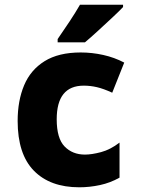

<svg xmlns="http://www.w3.org/2000/svg" viewBox="-20 -786 603 816"><path d="M317 10Q193 10 124 -60.5Q55 -131 55 -272Q55 -358 82.5 -423.5Q110 -489 169.5 -526Q229 -563 323 -563Q371 -563 418.5 -552.5Q466 -542 508 -520L457 -392Q420 -409 392 -415.5Q364 -422 336 -422Q221 -422 221 -279Q221 -198 254.5 -163.5Q288 -129 341 -129Q370 -129 409.5 -139.5Q449 -150 488 -180V-31Q449 -9 405 0.5Q361 10 317 10ZM225 -620Q250 -656 275.5 -694.5Q301 -733 320 -766H503V-756Q486 -738 457 -711Q428 -684 397 -655.5Q366 -627 341 -606H225Z"/></svg>

Font: Noto Sans Mono SemiCondensed Black
Style: Regular
Weight: 900
Width: 4
Designer: Monotype Design Team
Foundry: Monotype Imaging Inc.
Version: Version 2.014; ttfautohint (v1.8.4.7-5d5b)